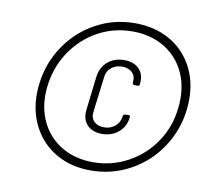

<svg xmlns="http://www.w3.org/2000/svg" viewBox="-79 -800 1014 900"><g transform="rotate(10 428.0 -350.0)"><path d="M97 -300Q97 -324 100 -349Q112 -451 167.5 -533Q223 -615 308.5 -661.5Q394 -708 494 -708Q586 -708 656.5 -669Q727 -630 766 -560Q805 -490 805 -401Q805 -376 802 -349Q790 -249 734.5 -167Q679 -85 593 -38.5Q507 8 406 8Q315 8 245 -31.5Q175 -71 136 -141.5Q97 -212 97 -300ZM761 -348Q764 -372 764 -395Q764 -474 730 -536Q696 -598 633.5 -633Q571 -668 489 -668Q400 -668 324.5 -626.5Q249 -585 200 -512Q151 -439 140 -348Q137 -326 137 -304Q137 -226 171 -164Q205 -102 267.5 -67Q330 -32 411 -32Q500 -32 576.5 -73.5Q653 -115 702 -187Q751 -259 761 -348ZM338 -254Q338 -264 339 -270L358 -430Q364 -475 395.5 -502Q427 -529 474 -529Q516 -529 541 -506.5Q566 -484 566 -446Q566 -437 565 -432V-430Q564 -421 554 -421L540 -422Q531 -422 531 -432V-434Q535 -462 517.5 -479.5Q500 -497 470 -497Q439 -497 418 -480Q397 -463 394 -434L373 -265L372 -255Q372 -231 389 -216.5Q406 -202 434 -202Q464 -202 485.5 -219.5Q507 -237 511 -265V-267Q513 -278 522 -278L537 -279Q547 -279 545 -269V-268Q540 -224 508 -197Q476 -170 430 -170Q387 -170 362.5 -193Q338 -216 338 -254Z"/></g></svg>

Font: Barlow Light
Style: Italic
Weight: 300
Italic angle: -7°
Designer: Jeremy Tribby
Foundry: Tribby Type
Version: Version 1.408